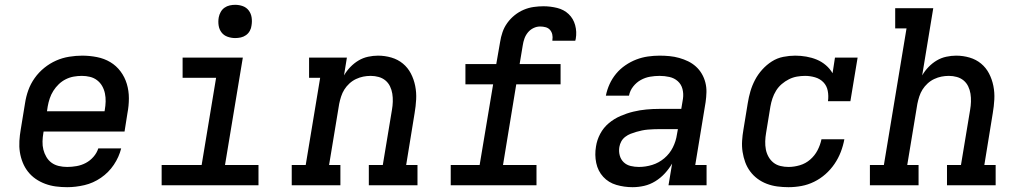

<svg xmlns="http://www.w3.org/2000/svg" viewBox="-20 -769 4240 797"><path d="M259 8Q235 8 212 5Q189 2 167.5 -6Q146 -14 128 -26.5Q110 -39 96.5 -56Q83 -73 74.5 -94Q66 -115 62.5 -137.5Q59 -160 60.5 -184Q62 -208 66 -231L84 -341Q88 -368 97.5 -394.5Q107 -421 124 -445Q141 -469 164 -487.5Q187 -506 213 -517.5Q239 -529 267 -533.5Q295 -538 321 -538Q352 -538 382.5 -532Q413 -526 438 -511Q463 -496 480.5 -472.5Q498 -449 506.5 -420.5Q515 -392 515 -361Q515 -330 509 -299L497 -223H161L160 -217Q157 -200 156.5 -182Q156 -164 160 -148Q164 -132 172.5 -117.5Q181 -103 194 -93.5Q207 -84 224 -80Q241 -76 259 -76Q278 -76 298 -79.5Q318 -83 336 -92.5Q354 -102 368 -118Q382 -134 388 -153H483Q474 -117 452.5 -85Q431 -53 399 -31Q367 -9 330.5 -0.5Q294 8 259 8ZM175 -307H414L415 -313Q418 -330 418.5 -347.5Q419 -365 415.5 -381.5Q412 -398 404 -412Q396 -426 383 -436Q370 -446 353.5 -450Q337 -454 320 -454Q303 -454 286 -451Q269 -448 253 -440Q237 -432 224 -419.5Q211 -407 201.5 -392Q192 -377 186.5 -360.5Q181 -344 178 -327Z M651 0V-84H817L877 -446H738V-530H988L914 -84H1053V0ZM956 -611Q940 -611 924.5 -616.5Q909 -622 899.5 -634.5Q890 -647 887.5 -663.5Q885 -680 888 -697Q890 -708 896 -719Q902 -730 912 -737Q922 -744 933.5 -746.5Q945 -749 956 -749Q973 -749 988 -743.5Q1003 -738 1012.5 -725.5Q1022 -713 1024.5 -696.5Q1027 -680 1024 -663Q1023 -652 1017 -641Q1011 -630 1001 -623Q991 -616 979.5 -613.5Q968 -611 956 -611Z M1191 0V-84H1249L1309 -446H1263V-530H1420L1408 -456Q1419 -475 1434.5 -491Q1450 -507 1468.5 -518Q1487 -529 1508 -533.5Q1529 -538 1549 -538Q1578 -538 1605 -530Q1632 -522 1652.5 -505Q1673 -488 1685.5 -464Q1698 -440 1703.5 -412.5Q1709 -385 1707.5 -356.5Q1706 -328 1701 -299L1666 -84H1713V0H1511V-84H1569L1607 -313Q1610 -330 1610.5 -347Q1611 -364 1608.5 -380Q1606 -396 1599 -410.5Q1592 -425 1580 -435Q1568 -445 1552 -449.5Q1536 -454 1519 -454Q1503 -454 1488 -451Q1473 -448 1458 -441Q1443 -434 1430.5 -422.5Q1418 -411 1409.5 -397.5Q1401 -384 1396 -368.5Q1391 -353 1388 -338L1346 -84H1393V0Z M1851 0V-84H1971L2027 -419H1912V-503H2040L2056 -595Q2059 -615 2066 -635.5Q2073 -656 2086 -674Q2099 -692 2116.5 -706Q2134 -720 2154 -728.5Q2174 -737 2195 -740Q2216 -743 2236 -743Q2265 -743 2293 -736Q2321 -729 2340.5 -710.5Q2360 -692 2367.5 -664.5Q2375 -637 2370 -608Q2369 -606 2369 -604Q2369 -602 2368 -600H2273Q2273 -601 2273 -601.5Q2273 -602 2273 -603Q2275 -615 2272.5 -626Q2270 -637 2263 -645Q2256 -653 2245 -656Q2234 -659 2222 -659Q2208 -659 2194.5 -652.5Q2181 -646 2171.5 -634.5Q2162 -623 2157 -609Q2152 -595 2150 -581L2137 -503H2307V-419H2123L2068 -84H2207V0Z M2606 8Q2571 8 2538.5 -1.5Q2506 -11 2484 -35Q2462 -59 2455 -92.5Q2448 -126 2454 -161Q2458 -188 2471.5 -213.5Q2485 -239 2507 -257.5Q2529 -276 2555.5 -287.5Q2582 -299 2609 -305.5Q2636 -312 2663 -314.5Q2690 -317 2717 -317H2808L2815 -359Q2818 -380 2813 -399.5Q2808 -419 2793.5 -432Q2779 -445 2759 -449.5Q2739 -454 2718 -454Q2698 -454 2678 -450.5Q2658 -447 2640 -437Q2622 -427 2608.5 -410Q2595 -393 2591 -372H2495Q2500 -397 2510.5 -420Q2521 -443 2537.5 -463Q2554 -483 2576 -498Q2598 -513 2621.5 -522Q2645 -531 2669.5 -534.5Q2694 -538 2718 -538Q2739 -538 2759.5 -536Q2780 -534 2799.5 -528.5Q2819 -523 2836.5 -514.5Q2854 -506 2868.5 -493Q2883 -480 2893 -463Q2903 -446 2908 -426.5Q2913 -407 2912.5 -386.5Q2912 -366 2909 -345L2866 -84H2913V0H2755L2770 -90Q2757 -68 2739.5 -49Q2722 -30 2700 -16.5Q2678 -3 2654 2.5Q2630 8 2606 8ZM2632 -76Q2660 -76 2687.5 -84.5Q2715 -93 2737.5 -112Q2760 -131 2773 -157Q2786 -183 2790 -211L2794 -233H2717Q2705 -233 2693 -232.5Q2681 -232 2669 -231Q2657 -230 2645 -227.5Q2633 -225 2621 -221.5Q2609 -218 2597.5 -213.5Q2586 -209 2575.5 -201Q2565 -193 2559 -182Q2553 -171 2551 -159Q2548 -141 2552.5 -124Q2557 -107 2569 -95.5Q2581 -84 2598 -80Q2615 -76 2632 -76Z M3253 8Q3230 8 3207 5Q3184 2 3163 -6Q3142 -14 3124.5 -27Q3107 -40 3094 -57.5Q3081 -75 3073.5 -95.5Q3066 -116 3062.5 -138.5Q3059 -161 3060.5 -184.5Q3062 -208 3066 -231L3084 -341Q3088 -366 3095 -390Q3102 -414 3114 -437Q3126 -460 3144 -480Q3162 -500 3184 -514Q3206 -528 3231.5 -533Q3257 -538 3281 -538Q3304 -538 3327 -534Q3350 -530 3370.5 -521.5Q3391 -513 3408 -498.5Q3425 -484 3436 -465L3446 -530H3540L3510 -349H3417Q3420 -371 3416 -392Q3412 -413 3398 -427.5Q3384 -442 3363.5 -448Q3343 -454 3322 -454Q3305 -454 3288 -451Q3271 -448 3255 -440Q3239 -432 3225 -420Q3211 -408 3201.5 -392.5Q3192 -377 3186.5 -360.5Q3181 -344 3178 -327L3160 -217Q3157 -200 3156.5 -182.5Q3156 -165 3159 -149Q3162 -133 3170 -118.5Q3178 -104 3190.5 -94Q3203 -84 3219.5 -80Q3236 -76 3253 -76Q3276 -76 3300 -83Q3324 -90 3343 -106.5Q3362 -123 3373.5 -145Q3385 -167 3390 -191H3485Q3480 -164 3470 -138Q3460 -112 3444 -88.5Q3428 -65 3406.5 -46Q3385 -27 3359.5 -14.5Q3334 -2 3307 3Q3280 8 3253 8Z M3591 0V-84H3649L3743 -651H3696V-735H3854L3808 -456Q3819 -475 3834.5 -491Q3850 -507 3868.5 -518Q3887 -529 3908 -533.5Q3929 -538 3949 -538Q3978 -538 4005 -530Q4032 -522 4052.5 -505Q4073 -488 4085.5 -464Q4098 -440 4103.5 -412.5Q4109 -385 4107.5 -356.5Q4106 -328 4101 -299L4066 -84H4113V0H3911V-84H3969L4007 -313Q4010 -330 4010.5 -347Q4011 -364 4008.5 -380Q4006 -396 3999 -410.5Q3992 -425 3980 -435Q3968 -445 3952 -449.5Q3936 -454 3919 -454Q3903 -454 3888 -451Q3873 -448 3858 -441Q3843 -434 3830.5 -422.5Q3818 -411 3809.5 -397.5Q3801 -384 3796 -368.5Q3791 -353 3788 -338L3746 -84H3793V0Z"/></svg>

Font: Iosevka Slab MdExObl
Style: Regular
Weight: 500
Width: 7
Italic angle: -9°
Monospace: yes
Designer: Belleve Invis
Foundry: Belleve Invis
Version: Version 11.1.1; ttfautohint (v1.8.3)